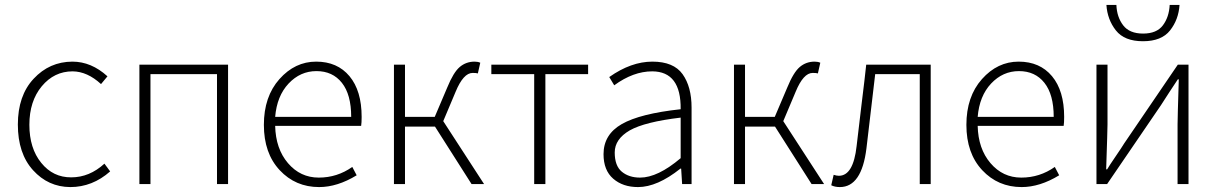

<svg xmlns="http://www.w3.org/2000/svg" viewBox="-20 -740 4891 772"><path d="M262.7 12.2Q173.8 11.7 112.8 -55.7Q51.8 -123 51.8 -239.3Q51.8 -355.5 115.2 -423.3Q178.7 -491.7 271 -492.2Q347.2 -492.2 412.1 -433.1L386.2 -401.9Q331.1 -452.6 272 -453.1Q197.8 -453.1 147.9 -393.1Q98.1 -333 98.1 -238.3Q98.1 -143.6 146 -85Q193.4 -26.4 266.6 -26.9Q339.8 -26.9 399.9 -82L422.9 -50.8Q351.6 12.2 262.7 12.2Z M540.5 0V-480H897V0H852.5V-441.9H585V0Z M1392.1 -270Q1392.1 -359.9 1354.7 -407Q1317.4 -454.1 1252.4 -454.1Q1187.5 -454.1 1140.4 -404.1Q1093.3 -354 1086.4 -270ZM1263.2 12.2Q1168 12.2 1104.5 -55.9Q1041 -124 1041 -237.8Q1041 -351.6 1103.5 -421.9Q1166 -492.2 1251.2 -492.2Q1336.4 -492.2 1385.3 -433.6Q1434.1 -375 1434.1 -270Q1434.1 -246.1 1432.1 -233.9H1086.4Q1088.4 -142.1 1137.9 -84Q1187.5 -25.9 1261.7 -25.9Q1335.9 -25.9 1396.5 -68.8L1414.1 -35.2Q1336.4 12.2 1263.2 12.2Z M1564 0V-480H1608.4V-270H1728L1778.3 -388.2Q1803.2 -449.2 1828.6 -470.7Q1854 -492.2 1888.2 -492.2Q1901.4 -492.2 1911.1 -487.8L1901.4 -444.8Q1895.5 -446.8 1880.4 -446.8Q1843.3 -446.8 1812 -371.1L1762.2 -252.9L1926.3 0H1876L1729 -231H1608.4V0Z M2127.9 0V-441.9H1955.6V-480H2344.7V-441.9H2172.9V0Z M2553.7 -25.9Q2624.5 -25.9 2716.8 -104V-267.1Q2572.8 -250 2512.2 -215.8Q2451.7 -180.7 2451.7 -127Q2451.7 -73.2 2480.2 -49.6Q2508.8 -25.9 2553.7 -25.9ZM2545.4 12.2Q2484.4 12.2 2445.6 -21.5Q2406.7 -55.2 2406.7 -120.1Q2406.7 -199.2 2480.2 -241.2Q2553.7 -283.2 2716.8 -300.8Q2718.8 -452.6 2602.5 -453.1Q2526.4 -453.1 2449.7 -397L2429.7 -430.2Q2517.6 -492.2 2603 -492.2Q2688.5 -492.2 2724.6 -441.7Q2760.7 -391.1 2760.7 -307.1V0H2722.7L2718.8 -62H2715.8Q2622.6 12.2 2545.4 12.2Z M2931.2 0V-480H2975.6V-270H3095.2L3145.5 -388.2Q3170.4 -449.2 3195.8 -470.7Q3221.2 -492.2 3255.4 -492.2Q3268.6 -492.2 3278.3 -487.8L3268.6 -444.8Q3262.7 -446.8 3247.6 -446.8Q3210.4 -446.8 3179.2 -371.1L3129.4 -252.9L3293.5 0H3243.2L3096.2 -231H2975.6V0Z M3356.9 12.2Q3336.9 12.2 3322.3 4.9L3332 -37.1Q3344.2 -33.2 3353 -33.2Q3411.1 -33.2 3424.3 -152.8Q3429.2 -196.3 3443.4 -314Q3458 -432.1 3462.9 -480H3722.2V0H3678.2V-441.9H3499Q3472.2 -219.7 3463.9 -144Q3444.8 12.2 3356.9 12.2Z M4216.8 -270Q4216.8 -359.9 4179.4 -407Q4142.1 -454.1 4077.1 -454.1Q4012.2 -454.1 3965.1 -404.1Q3918 -354 3911.1 -270ZM4087.9 12.2Q3992.7 12.2 3929.2 -55.9Q3865.7 -124 3865.7 -237.8Q3865.7 -351.6 3928.2 -421.9Q3990.7 -492.2 4075.9 -492.2Q4161.1 -492.2 4210 -433.6Q4258.8 -375 4258.8 -270Q4258.8 -246.1 4256.8 -233.9H3911.1Q3913.1 -142.1 3962.6 -84Q4012.2 -25.9 4086.4 -25.9Q4160.6 -25.9 4221.2 -68.8L4238.8 -35.2Q4161.1 12.2 4087.9 12.2Z M4428.7 -720.2H4468.8Q4470.7 -671.4 4496.1 -638.2Q4521.5 -605 4576.2 -605Q4630.9 -605 4655.8 -638.2Q4680.7 -671.4 4683.1 -720.2H4722.7Q4718.8 -661.1 4684.6 -617.7Q4650.4 -574.2 4575.7 -574.2Q4501 -574.2 4466.8 -617.7Q4432.6 -661.1 4428.7 -720.2ZM4388.7 0V-480H4433.1V-240.2Q4433.1 -219.2 4427.7 -59.1H4431.6Q4440.4 -74.2 4465.8 -111.3Q4491.2 -148.4 4500 -163.1L4715.8 -480H4758.8V0H4714.8V-240.2Q4714.8 -264.2 4719.7 -420.9H4715.8Q4706.1 -406.2 4681.6 -369.1Q4657.2 -332 4647.9 -316.9L4431.6 0Z"/></svg>

Font: SourceSansPro-Light
Style: Regular
Weight: 300
Designer: Paul D. Hunt
Foundry: Adobe Systems Incorporated
Version: Version 2.020;PS 2.0;hotconv 1.0.86;makeotf.lib2.5.63406